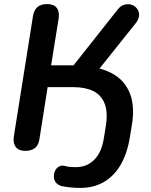

<svg xmlns="http://www.w3.org/2000/svg" viewBox="-20 -733 740 943"><path d="M374 190Q352 190 326.5 187.5Q301 185 283 181Q264 176 254.5 163.5Q245 151 244.5 135.5Q244 120 250.5 106Q257 92 269.5 85Q282 78 298 82Q312 86 325 87Q338 88 353 88Q406 88 442.5 52Q479 16 490 -54L499 -109Q511 -181 494 -224Q477 -267 437.5 -286Q398 -305 341 -305H214L174 -52Q170 -21 152.5 -6.5Q135 8 104 8Q73 8 58 -10.5Q43 -29 48 -63L142 -654Q147 -684 164 -698.5Q181 -713 212 -713Q244 -713 258.5 -694.5Q273 -676 268 -642L231 -412H352L323 -389L557 -685Q572 -705 591 -710Q610 -715 626.5 -709.5Q643 -704 653.5 -690Q664 -676 663 -657Q662 -638 645 -617L443 -364L407 -407Q485 -400 540 -367Q595 -334 619 -271.5Q643 -209 627 -115L618 -60Q605 21 572.5 76.5Q540 132 490 161Q440 190 374 190Z"/></svg>

Font: Nunito ExtraLight
Style: Italic
Weight: 200
Italic angle: -9°
Designer: Vernon Adams
Foundry: Vernon Adams
Version: Version 3.602